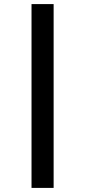

<svg xmlns="http://www.w3.org/2000/svg" viewBox="-20 -780 416 938"><path d="M134 138V-760H242V138Z"/></svg>

Font: IBM Plex Sans Thai SemiBold
Style: Regular
Weight: 600
Designer: Mike Abbink, Paul van der Laan, Pieter van Rosmalen, Ben Mitchell, Mark Frömberg
Foundry: Bold Monday
Version: Version 1.1